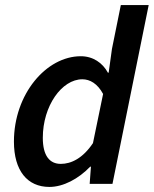

<svg xmlns="http://www.w3.org/2000/svg" viewBox="-20 -726 607 758"><path d="M175 12C230 12 290 -20 336 -68H339L334 0H424L567 -706H457L422 -533L409 -439H406C385 -478 347 -504 299 -504C163 -504 35 -355 35 -167C35 -52 88 12 175 12ZM220 -79C176 -79 149 -111 149 -182C149 -308 224 -413 305 -413C335 -413 365 -396 387 -355L347 -161C307 -101 261 -79 220 -79Z"/></svg>

Font: Source Sans Pro Semibold
Style: Italic
Weight: 600
Italic angle: -11°
Designer: Paul D. Hunt
Foundry: Adobe Systems Incorporated
Version: Version 3.006;hotconv 1.0.111;makeotfexe 2.5.65597